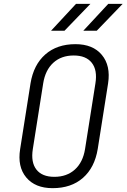

<svg xmlns="http://www.w3.org/2000/svg" viewBox="-20 -970 659 1000"><path d="M254 10Q163 10 116.5 -46Q70 -102 85 -194L139 -536Q155 -633 216 -686.5Q277 -740 373 -740Q464 -740 510.5 -684Q557 -628 543 -536L489 -194Q473 -97 412 -43.5Q351 10 254 10ZM263 -49Q328 -49 370 -87Q412 -125 423 -194L477 -536Q488 -605 458 -643Q428 -681 364 -681Q299 -681 257.5 -643Q216 -605 205 -536L151 -194Q140 -125 169.5 -87Q199 -49 263 -49ZM414 -810 544 -950H619L484 -810ZM246 -810 376 -950H451L316 -810Z"/></svg>

Font: JetBrains Mono NL ExtraLight
Style: Italic
Weight: 200
Italic angle: -9°
Monospace: yes
Designer: Philipp Nurullin, Konstantin Bulenkov
Foundry: JetBrains
Version: Version 2.305; ttfautohint (v1.8.4.7-5d5b)